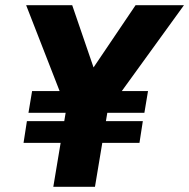

<svg xmlns="http://www.w3.org/2000/svg" viewBox="-20 -722 731 742"><path d="M392 -289 246 -320 504 -702H691ZM186 0 242 -336H403L347 0ZM71 -170 84 -254H532L519 -170ZM90 -286 104 -370H552L538 -286ZM242 -289 81 -702H259L390 -320Z"/></svg>

Font: Figtree Light ExtraBold
Style: Italic
Weight: 800
Italic angle: -9.5°
Version: Version 2.001;gftools[0.9.30]